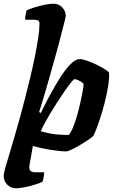

<svg xmlns="http://www.w3.org/2000/svg" viewBox="-60 -820 622 1040"><path d="M27 200Q-2 200 -21 180Q-40 160 -40 134Q-40 120 -30 84.5Q-20 49 -4.5 -1.5Q11 -52 27 -109Q36 -140 49 -186.5Q62 -233 76 -288.5Q90 -344 104 -401.5Q118 -459 129 -514Q140 -569 147 -615Q154 -661 154 -691Q154 -705 146 -709Q138 -713 124 -713H76Q76 -727 79 -740.5Q82 -754 84 -764Q98 -771 125 -779.5Q152 -788 181 -794Q210 -800 229 -800Q258 -800 277 -780Q296 -760 296 -734Q296 -728 291.5 -710.5Q287 -693 280 -666Q270 -625 257.5 -579Q245 -533 232 -486.5Q219 -440 206.5 -396Q194 -352 183 -315Q172 -278 164 -251.5Q156 -225 152 -213L161 -208Q182 -252 209 -302Q236 -352 264.5 -397.5Q293 -443 321 -471.5Q349 -500 371 -500Q386 -500 412 -491Q438 -482 464.5 -469Q491 -456 510.5 -443.5Q530 -431 531 -425Q532 -389 524.5 -345.5Q517 -302 505.5 -258Q494 -214 481.5 -176.5Q469 -139 459 -114Q449 -89 446 -85Q441 -78 421 -64.5Q401 -51 376 -36Q351 -21 329.5 -10.5Q308 0 299 0Q266 0 216 -8Q166 -16 118 -29L100 73Q96 95 104 104Q112 113 131 113H179Q179 128 176 142Q173 156 171 164Q158 171 131 179.5Q104 188 75 194Q46 200 27 200ZM312 -89Q323 -100 334.5 -127.5Q346 -155 356.5 -191Q367 -227 375 -263Q383 -299 388 -326.5Q393 -354 393 -365Q387 -373 377.5 -378.5Q368 -384 359 -387.5Q350 -391 343 -391Q339 -391 325 -373.5Q311 -356 291 -327.5Q271 -299 249.5 -265.5Q228 -232 209 -200Q190 -168 177 -143.5Q164 -119 162 -109Q211 -95 245.5 -92Q280 -89 312 -89Z"/></svg>

Font: Texturina 12pt Black
Style: Italic
Weight: 900
Italic angle: -11°
Designer: Guillermo Torres Carreño
Foundry: Omnibus-Type
Version: Version 1.002